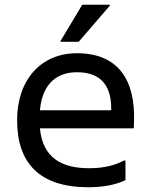

<svg xmlns="http://www.w3.org/2000/svg" viewBox="-20 -780 637 808"><path d="M442 -756V-760H326L235 -608V-604H311ZM304 -556C152 -556 52 -444 52 -274C52 -92 148 8 352 8C424 8 476 -6 508 -22V-104H500C472 -88 424 -72 356 -72C243 -72 160 -113 148 -240H543L544 -268C550 -440 480 -556 304 -556ZM448 -316H148C159 -436 227 -476 304 -476C400 -476 448 -424 448 -324Z"/></svg>

Font: Kufam Arabic Latin Roman Normal
Style: Regular
Weight: 400
Designer: Wael Morcos & Artur Schmal
Version: Version 1.200;PS 001.200;hotconv 1.0.88;makeotf.lib2.5.64775